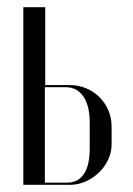

<svg xmlns="http://www.w3.org/2000/svg" viewBox="-20 -515 371 535"><path d="M106 -278V-495H45V0H175C234 0 291 -52 291 -113V-162C291 -229 237 -278 175 -278ZM230 -101C230 -37 207 -6 166 -6H105V-272H164C203 -272 230 -238 230 -175Z"/></svg>

Font: Moniqa Display
Style: Regular
Weight: 400
Designer: Rajesh Rajput
Foundry: Rajesh Rajput
Version: Version 1.000